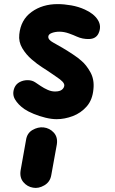

<svg xmlns="http://www.w3.org/2000/svg" viewBox="-20 -571 560 936"><path d="M256 10Q231.5 10 201.8 2.8Q172 -4.5 144.5 -15.8Q117 -27 98.5 -39.5Q68 -61 53 -86.8Q38 -112.5 50.5 -143.5Q58.5 -162 76.5 -171.2Q94.5 -180.5 115.5 -180.2Q136.5 -180 152 -169.5Q163 -162 178.8 -151.5Q194.5 -141 212.5 -133Q230.5 -125 248 -125Q271.5 -125 282.2 -134Q293 -143 293.5 -155Q293.5 -163.5 284.5 -173.2Q275.5 -183 253.5 -197.5Q246.5 -202.5 234.2 -210.8Q222 -219 208.8 -228Q195.5 -237 185.5 -243Q162.5 -257.5 134.8 -281.2Q107 -305 88.5 -336.2Q70 -367.5 74 -403Q81 -474.5 134 -512.8Q187 -551 261 -551Q292 -551 327.5 -544.8Q363 -538.5 393.5 -524.5Q438 -504.5 457.2 -473.5Q476.5 -442.5 460 -407.5Q447.5 -382 415.2 -380.8Q383 -379.5 353.5 -393Q341 -399 316.8 -407.8Q292.5 -416.5 270 -416.5Q250 -416.5 233.2 -410.5Q216.5 -404.5 215.5 -393Q214 -377.5 237.8 -364.5Q261.5 -351.5 286 -337Q310.5 -322.5 336.5 -305.2Q362.5 -288 377 -274.5Q400.5 -255 420.5 -219.2Q440.5 -183.5 435.5 -136.5Q431 -84.5 402.8 -52.2Q374.5 -20 334.8 -5Q295 10 256 10ZM141.5 344Q113 339.5 94 317Q75 294.5 80.5 259.5L107 111Q112 78 138.2 62.8Q164.5 47.5 192 50Q222.5 53.5 242.5 75.8Q262.5 98 257 133.5L230 282.5Q224.5 316 196.2 332.5Q168 349 141.5 344Z"/></svg>

Font: Edu NSW ACT Hand
Style: Regular
Weight: 400
Designer: Tina and Corey Anderson, Eben Sorkin, Mirko Velimirovic
Foundry: Sorkin Type Co.
Version: Version 2.000